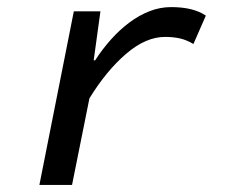

<svg xmlns="http://www.w3.org/2000/svg" viewBox="-20 -521 640 541"><path d="M91 0 188 -489H263L244 -351H248Q268 -382 292.5 -409.5Q317 -437 344.5 -457.5Q372 -478 401.5 -489.5Q431 -501 462 -501Q525 -501 560 -477L525 -397Q507 -408 488 -412.5Q469 -417 445 -417Q391 -417 335.5 -369.5Q280 -322 232 -244L183 0Z"/></svg>

Font: Source Code Pro Medium
Style: Italic
Weight: 500
Italic angle: -11°
Monospace: yes
Designer: Paul D. Hunt, Teo Tuominen
Foundry: Adobe Systems Incorporated
Version: Version 1.050;PS 1.000;hotconv 16.6.51;makeotf.lib2.5.65220